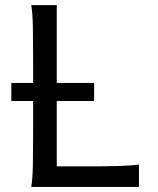

<svg xmlns="http://www.w3.org/2000/svg" viewBox="-20 -733 618 753"><path d="M109.9 -407.7V-500.5Q109.9 -572.8 108.9 -628.2Q107.9 -683.6 102.5 -712.9H202.6V-407.7H349.1V-336.9H202.6V-80.6H312Q348.1 -80.6 380.4 -80.8Q412.6 -81.1 439.9 -81.8Q467.3 -82.5 488.8 -84Q510.3 -85.4 524.9 -87.9V0H102.5Q107.9 -29.3 108.9 -84.7Q109.9 -140.1 109.9 -212.4V-336.9H24.4V-407.7Z"/></svg>

Font: Andika APac
Style: Regular
Weight: 400
Designer: Victor Gaultney, Annie Olsen, Julie Remington, Don Collingsworth, Eric Hays, Becca Hirsbrunner
Foundry: SIL International
Version: Version 5.000